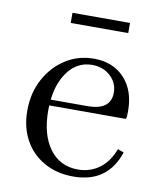

<svg xmlns="http://www.w3.org/2000/svg" viewBox="-74 -675 625 746"><g transform="rotate(10 238.5 -302.0)"><path d="M265 11Q200 11 150 -17Q100 -45 72.5 -95Q45 -145 45 -211Q45 -280 74.5 -335Q104 -390 154 -422Q204 -454 266 -454Q341 -454 386 -406Q431 -358 431 -277Q431 -267 430.5 -258.5Q430 -250 428 -245H121L123 -268H272Q364 -268 364 -337Q364 -376 335 -402.5Q306 -429 263 -429Q201 -429 163 -373Q125 -317 125 -225Q125 -130 166 -74.5Q207 -19 278 -19Q326 -19 362.5 -46Q399 -73 418 -124L442 -115Q400 11 265 11ZM152 -575V-615H379V-575Z"/></g></svg>

Font: Baskervville SC
Style: Regular
Weight: 400
Designer: Alexis Faudot, Rémi Forte, Morgane Pierson, Rafael Ribas, Tanguy Vanlaeys, Rosalie Wagner, Thomas Huot-Marchand
Foundry: ANRT
Version: Version 1.100